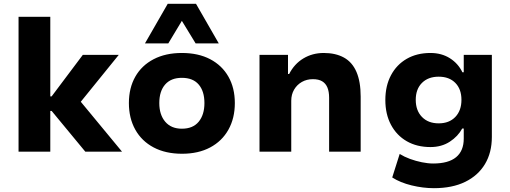

<svg xmlns="http://www.w3.org/2000/svg" viewBox="-20 -793 2669 1004"><path d="M77 0V-705H243V-289H250L413 -506H601L379 -232L385 -282L618 0H426L250 -213H243V0Z M932 11Q846 11 783.5 -22Q721 -55 687.5 -115Q654 -175 654 -254Q654 -333 687.5 -392Q721 -451 783.5 -483.5Q846 -516 931 -516Q1017 -516 1079 -483.5Q1141 -451 1174.5 -392Q1208 -333 1208 -254Q1208 -175 1174.5 -115Q1141 -55 1079 -22Q1017 11 932 11ZM931 -120Q989 -120 1019 -156.5Q1049 -193 1049 -254Q1049 -316 1019 -351Q989 -386 931 -386Q874 -386 843.5 -351Q813 -316 813 -254Q813 -193 844 -156.5Q875 -120 931 -120ZM738 -566 857 -773H1005L1124 -566H1003L931 -684L860 -566Z M1337 0V-506H1486V-406H1492Q1519 -459 1566.5 -487.5Q1614 -516 1673 -516Q1735 -516 1778.5 -492Q1822 -468 1844 -417Q1866 -366 1866 -288V0H1701V-282Q1701 -314 1692 -335.5Q1683 -357 1664.5 -368Q1646 -379 1616 -379Q1584 -379 1558.5 -364.5Q1533 -350 1518 -324.5Q1503 -299 1503 -266V0Z M2249 191Q2192 191 2132.5 176.5Q2073 162 2031 135L2070 12Q2094 27 2124 38Q2154 49 2186 55.5Q2218 62 2245 62Q2325 62 2365 29Q2405 -4 2405 -68V-121H2397Q2375 -80 2332 -52Q2289 -24 2231 -24Q2160 -24 2107 -54.5Q2054 -85 2024.5 -140.5Q1995 -196 1995 -270Q1995 -344 2024.5 -399.5Q2054 -455 2107 -485.5Q2160 -516 2231 -516Q2289 -516 2332.5 -488.5Q2376 -461 2398 -415H2405V-506H2552V-77Q2552 5 2516 65Q2480 125 2412.5 158Q2345 191 2249 191ZM2274 -148Q2329 -148 2361 -181.5Q2393 -215 2393 -271Q2393 -327 2361 -359.5Q2329 -392 2274 -392Q2219 -392 2186.5 -359.5Q2154 -327 2154 -271Q2154 -215 2186.5 -181.5Q2219 -148 2274 -148Z"/></svg>

Font: Nunito Sans 6pt ExtraBold
Style: Regular
Weight: 800
Version: Version 3.101;gftools[0.9.27]